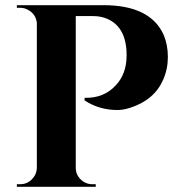

<svg xmlns="http://www.w3.org/2000/svg" viewBox="-20 -720 695 740"><path d="M609 -413Q575 -335 483 -305Q456 -296 433 -296Q362 -296 306 -333V-343Q381 -341 427 -392Q468 -436 468 -507Q468 -616 392 -648Q368 -658 339 -658H272V-73Q272 -47 291 -28.5Q310 -10 336 -10H349V0H45V-10H58Q84 -10 102.5 -28.5Q121 -47 122 -73V-632Q118 -666 88 -682Q74 -690 58 -690H45V-700H379Q560 -700 611 -585Q627 -547 627 -500.5Q627 -454 609 -413Z"/></svg>

Font: Cinzel Decorative
Style: Bold
Weight: 700
Version: Version 1.002;PS 001.002;hotconv 1.0.56;makeotf.lib2.0.21325